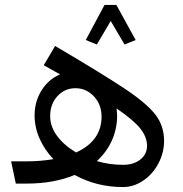

<svg xmlns="http://www.w3.org/2000/svg" viewBox="-20 -743 739 777"><path d="M644 -173Q644 -125 621 -81.5Q598 -38 559.5 -12Q521 14 478 14Q371 14 282 -35Q198 0 87 0H44L25 -90H83Q145 -90 196 -99Q160 -137 140 -182.5Q120 -228 120 -276Q120 -332 148 -377Q176 -422 223 -442L157 -479L203 -557Q405 -438 491 -380Q577 -322 610.5 -277Q644 -232 644 -173ZM288 -126Q391 -173 391 -271Q391 -320 360 -353Q329 -386 285 -386Q242 -386 212.5 -354Q183 -322 183 -273Q183 -231 211 -193Q239 -155 288 -126ZM575 -153Q575 -188 548.5 -222Q522 -256 452 -304Q454 -284 454 -276Q454 -222 433 -175Q412 -128 372 -91Q423 -76 478 -76Q521 -76 548 -97.5Q575 -119 575 -153ZM327 -581 403 -723H451L529 -581L484 -563L428 -658L372 -563Z"/></svg>

Font: FiraGOUPP
Style: Medium
Weight: 400
Designer: bBox Type
Foundry: bBox Type GmbH
Version: Version 1.001